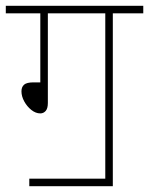

<svg xmlns="http://www.w3.org/2000/svg" viewBox="-20 -642 514 662"><path d="M81 -26H343V-596H145V-287Q145 -268 137.5 -259.5Q130 -251 119 -251Q103 -251 88 -263Q73 -275 63.5 -292.5Q54 -310 54 -327Q54 -342 63 -350Q72 -358 96 -358H119V-596H0V-622H474V-596H369V0H81Z"/></svg>

Font: Noto Sans Devanagari UI SemiCondensed Thin
Style: Regular
Weight: 100
Width: 4
Designer: Jelle Bosma - Monotype Design Team
Foundry: Monotype Imaging Inc.
Version: Version 2.004